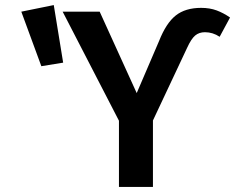

<svg xmlns="http://www.w3.org/2000/svg" viewBox="-20 -737 927 757"><path d="M449 -261 227 -691H373L519 -370L607 -575Q635 -646 673 -676Q711 -706 773 -706Q807 -706 834 -696Q861 -686 887 -668L846 -592Q819 -610 788 -610Q765 -610 749.5 -597Q734 -584 718 -549L583 -262V0H449ZM229 -490 143 -476 64 -691 192 -717Z"/></svg>

Font: Fira Sans Medium
Style: Regular
Weight: 500
Designer: bBox Type GmbH & Carrois Corporate GbR & Edenspiekermann AG
Foundry: bBox Type GmbH & Carrois Corporate GbR & Edenspiekermann AG
Version: Version 4.301